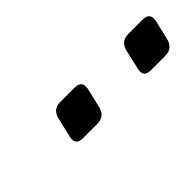

<svg xmlns="http://www.w3.org/2000/svg" viewBox="-1 -846 396 396"><g transform="rotate(-45 197.0 -648.0)"><path d="M116.2 -605.5Q94.2 -605.5 99.6 -627.4L109.4 -669.4Q114.3 -691.4 136.2 -691.4H178.2Q200.2 -691.4 195.3 -669.4L185.5 -627.4Q180.2 -605.5 158.2 -605.5ZM314.5 -605.5Q292.5 -605.5 297.9 -627.4L307.6 -669.4Q312.5 -691.4 334.5 -691.4H376.5Q398.4 -691.4 393.6 -669.4L383.8 -627.4Q378.4 -605.5 356.4 -605.5Z"/></g></svg>

Font: Istok Web
Style: BoldItalic
Weight: 700
Italic angle: -13°
Designer: Andrey V. Panov
Foundry: Andrey V. Panov
Version: Version 1.0.2g